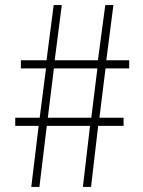

<svg xmlns="http://www.w3.org/2000/svg" viewBox="-20 -735 561 755"><path d="M103 0 132 -240H40V-272H136L161 -466H62V-498H163L191 -715H223L195 -498H365L394 -715H426L398 -498H488V-466H395L371 -272H466V-240H366L338 0H306L334 -240H164L135 0ZM168 -272H339L363 -466H192Z"/></svg>

Font: Noto Sans KR Thin Thin
Style: Regular
Weight: 250
Version: Version 2.004-H2;hotconv 1.0.118;makeotfexe 2.5.65603